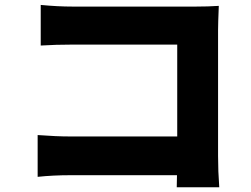

<svg xmlns="http://www.w3.org/2000/svg" viewBox="-20 -744 1040 794"><path d="M886.7 30.3H710.9L711.9 -19.5H273.4Q199.2 -19.5 135.7 -12.7V-185.5Q213.9 -179.7 267.6 -179.7H712.9V-559.6H280.3Q210.9 -559.6 148.4 -555.7V-723.6Q218.8 -716.8 280.3 -716.8H790Q840.8 -716.8 884.8 -719.7Q881.8 -646.5 881.8 -619.1V-99.6Q881.8 -35.2 886.7 30.3Z"/></svg>

Font: GenEi Gothic M Heavy
Style: Regular
Weight: 800
Designer: o_tamon (Modified); [Source Han Sans]
Ryoko NISHIZUKA  (kana & ideographs); Paul D. Hunt (Latin, Greek & Cyrillic); Wenl
Version: Version 1.1a;Original Version 1.004